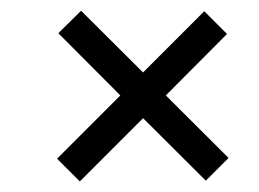

<svg xmlns="http://www.w3.org/2000/svg" viewBox="-20 -490 490 363"><path d="M130.9 -147 87.9 -189.9 207.5 -309.6 90.3 -427.2 133.3 -469.7 250.5 -353 366.2 -468.8 409.2 -425.8 293.5 -309.6 412.1 -191.4 369.1 -148.4 250.5 -266.6Z"/></svg>

Font: Elstob 8pt
Style: Bold Italic
Weight: 700
Italic angle: -20°
Designer: Peter S. Baker
Version: Version 1.015